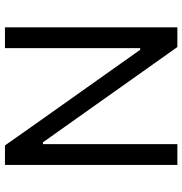

<svg xmlns="http://www.w3.org/2000/svg" viewBox="0 -754 753 794"><g transform="rotate(90 377.0 -356.5)"><path d="M92.5 0V-713H174Q238 -623 297 -539.5Q356 -456 413.5 -375L568 -157H575.5V-713H661.5V0H581Q528 -75 470 -157.5Q411.5 -240 341 -339.5L185.5 -559H178.5V0Z"/></g></svg>

Font: Heraclito
Style: Regular
Weight: 400
Designer: Kostas Bartsokas (font) & Cristiano Sobral (main changes)
Foundry: Kostas Bartsokas (font) & Cristiano Sobral (main changes)
Version: Version 1.00;July 8, 2020;FontCreator 13.0.0.2655 64-bit